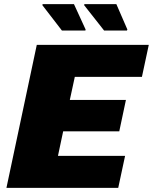

<svg xmlns="http://www.w3.org/2000/svg" viewBox="-20 -904 736 924"><path d="M11 0 157 -688H696L663 -534H340L316 -423H586L554 -272H284L259 -154H582L549 0ZM391 -757H278L184 -879L185 -884H336L392 -762ZM591 -757H481L385 -879L386 -884H540L593 -762Z"/></svg>

Font: Saira SemiExpanded ExtraBold
Style: Italic
Weight: 800
Width: 6
Italic angle: -12°
Designer: Hector Gatti with collaboration of the Omnibus-Type team
Foundry: Omnibus-Type
Version: Version 1.101